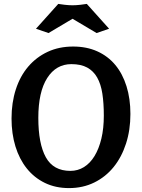

<svg xmlns="http://www.w3.org/2000/svg" viewBox="-20 -950 726 982"><path d="M345 -622Q267 -622 221.5 -551Q176 -480 176 -347Q176 -215 214.5 -145.5Q253 -76 340 -76Q378 -76 409.5 -95.5Q441 -115 463.5 -152Q486 -189 498.5 -241Q511 -293 511 -359Q511 -422 503.5 -471Q496 -520 477 -553.5Q458 -587 426 -604.5Q394 -622 345 -622ZM39 -344Q39 -425 61 -493Q83 -561 124.5 -609.5Q166 -658 224 -685Q282 -712 354 -712Q423 -712 477.5 -687.5Q532 -663 569.5 -618Q607 -573 627 -509Q647 -445 647 -367Q647 -285 624.5 -215.5Q602 -146 561 -95.5Q520 -45 462 -16.5Q404 12 333 12Q264 12 209.5 -14.5Q155 -41 117 -88.5Q79 -136 59 -201Q39 -266 39 -344ZM278 -930Q289 -928 311 -925.5Q333 -923 351 -923Q369 -923 391 -925.5Q413 -928 424 -930L538 -803L474 -781L351 -854L228 -781L164 -803Z"/></svg>

Font: Cantora One
Style: Regular
Weight: 400
Designer: Pablo Impallari, Rodrigo Fuenzalida
Foundry: Pablo Impallari
Version: Version 1.002; ttfautohint (v0.8) -G 200 -r 50